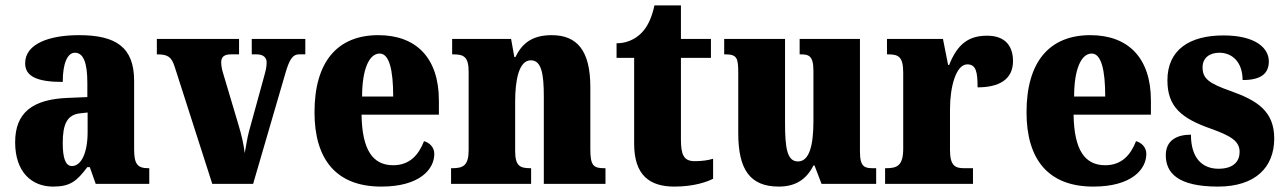

<svg xmlns="http://www.w3.org/2000/svg" viewBox="-20 -680 4753 710"><path d="M176 10C239 10 263 -9 303 -62H312L334 0H532V-58H528C488 -58 476 -74 476 -128V-381C476 -506 408 -550 272 -550C164 -550 73 -519 73 -446C73 -397 118 -377 212 -377C212 -447 230 -485 257 -485C288 -485 303 -449 303 -374V-321L231 -318C101 -313 36 -264 36 -154C36 -42 99 10 176 10ZM246 -66C222 -66 212 -96 212 -151C212 -221 228 -256 277 -261L304 -264V-191C304 -116 281 -66 246 -66Z M626 -433 765 0H916L1035 -408C1051 -464 1064 -479 1086 -479H1109V-536H911V-479H929C956 -479 966 -465 966 -450C966 -430 962 -417 956 -395L901 -195C894 -169 890 -140 885 -114C881 -146 874 -178 862 -218L806 -406C802 -419 798 -433 798 -449C798 -468 807 -479 834 -479H864V-536H560V-479C601 -479 614 -470 626 -433Z M1390 10C1532 10 1586 -54 1586 -111C1586 -135 1569 -152 1548 -158C1528 -107 1495 -69 1434 -69C1358 -69 1319 -126 1317 -256H1603V-308C1603 -467 1518 -550 1379 -550C1229 -550 1143 -453 1143 -265C1143 -91 1223 10 1390 10ZM1434 -323H1319C1319 -426 1346 -482 1384 -482C1419 -482 1434 -423 1434 -323Z M1648 0H1944V-58H1941C1902 -58 1885 -67 1885 -122V-305C1885 -384 1899 -457 1943 -457C1982 -457 1991 -408 1991 -323V0H2219V-58H2215C2175 -58 2163 -67 2163 -128V-358C2163 -493 2114 -550 2020 -550C1942 -550 1908 -514 1886 -469H1882L1870 -536H1652V-479H1656C1695 -479 1713 -470 1713 -415V-125C1713 -67 1692 -58 1652 -58H1648Z M2474 10C2547 10 2596 -8 2617 -19V-93C2598 -87 2574 -84 2549 -84C2508 -84 2498 -108 2498 -165V-466H2609V-536H2498V-660H2400C2391 -617 2376 -586 2360 -567C2343 -546 2310 -520 2260 -520V-466H2325V-149C2325 -31 2383 10 2474 10Z M2860 10C2923 10 2963 -18 2988 -68H2992L3018 0H3220V-58H3209C3179 -58 3160 -61 3160 -119V-536H2937V-479H2940C2971 -479 2988 -474 2988 -418V-232C2988 -140 2972 -83 2931 -83C2891 -83 2883 -131 2883 -226V-536H2658V-479H2662C2707 -479 2710 -464 2710 -407V-188C2710 -55 2752 10 2860 10Z M3253 0H3578V-58H3546C3513 -58 3493 -66 3493 -125V-277C3493 -358 3515 -442 3557 -442C3590 -442 3595 -412 3595 -357C3673 -357 3726 -385 3726 -454C3726 -508 3699 -548 3630 -548C3561 -548 3520 -516 3490 -440H3486L3467 -536H3260V-479H3264C3303 -479 3320 -470 3320 -411V-130C3320 -67 3297 -58 3257 -58H3253Z M4023 10C4165 10 4219 -54 4219 -111C4219 -135 4202 -152 4181 -158C4161 -107 4128 -69 4067 -69C3991 -69 3952 -126 3950 -256H4236V-308C4236 -467 4151 -550 4012 -550C3862 -550 3776 -453 3776 -265C3776 -91 3856 10 4023 10ZM4067 -323H3952C3952 -426 3979 -482 4017 -482C4052 -482 4067 -423 4067 -323Z M4484 10C4622 10 4692 -61 4692 -168C4692 -270 4627 -309 4532 -343C4449 -372 4427 -390 4427 -431C4427 -466 4453 -485 4489 -485C4537 -485 4575 -450 4575 -384C4642 -384 4672 -407 4672 -453C4672 -501 4625 -549 4504 -549C4379 -549 4297 -496 4297 -383C4297 -284 4350 -242 4458 -204C4530 -178 4564 -159 4564 -118C4564 -85 4543 -56 4486 -56C4427 -56 4384 -94 4384 -182C4333 -182 4291 -162 4291 -106C4291 -41 4335 10 4484 10Z"/></svg>

Font: Noto Serif Georgian Condensed Black
Style: Regular
Weight: 900
Width: 3
Designer: Monotype Design Team, Akaki Razmadze
Foundry: Google LLC
Version: Version 2.003